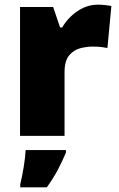

<svg xmlns="http://www.w3.org/2000/svg" viewBox="-20 -583 509 824"><path d="M400 -563Q416 -563 433 -561Q450 -559 458 -557L441 -377Q431 -379 416.5 -381Q402 -383 376 -383Q352 -383 324.5 -376Q297 -369 277 -345.5Q257 -322 257 -272V0H66V-553H208L238 -465H247Q270 -506 311.5 -534.5Q353 -563 400 -563ZM263 72Q246 112 228 146Q210 180 181 221H67V207Q75 175 82 132Q89 89 90 61H263Z"/></svg>

Font: Noto Sans Gurmukhi UI Black
Style: Regular
Weight: 900
Designer: Jelle Bosma - Monotype Design Team
Foundry: Monotype Imaging Inc.
Version: Version 2.004; ttfautohint (v1.8.4.7-5d5b)